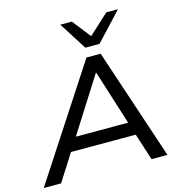

<svg xmlns="http://www.w3.org/2000/svg" viewBox="-147 -1059 1111 1177"><g transform="rotate(-15 408.5 -470.5)"><path d="M-15 0 445 -705H535L770 0H669L605 -199L647 -170H168L222 -199L95 0ZM476 -599 243 -232 215 -253H625L595 -232L479 -599ZM454 -765 342 -941H415L507 -824L634 -941H708L544 -765Z"/></g></svg>

Font: Nunito Sans 10pt SemiExpanded Medium
Style: Italic
Weight: 500
Width: 6
Italic angle: -9°
Designer: Vernon Adams
Foundry: Vernon Adams
Version: Version 3.101;gftools[0.9.27]